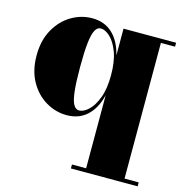

<svg xmlns="http://www.w3.org/2000/svg" viewBox="-106 -569 881 917"><g transform="rotate(15 334.0 -110.0)"><path d="M325.5 250V230.5H395.5V-131Q379 -63 339.2 -26.8Q299.5 9.5 239.5 9.5Q185 9.5 136.5 -19Q88 -47.5 57.8 -101Q27.5 -154.5 27.5 -229.5Q27.5 -304.5 57.8 -358.2Q88 -412 136.5 -440.8Q185 -469.5 239.5 -469.5Q299.5 -469.5 339.2 -432.8Q379 -396 395.5 -328V-460H655.5V-440.5H585.5V230.5H655.5V250ZM291 -27.5Q313 -27.5 337.2 -50Q361.5 -72.5 378.5 -117.2Q395.5 -162 395.5 -229.5Q395.5 -297.5 378.5 -342.8Q361.5 -388 337.2 -410.5Q313 -433 291 -433Q274 -433 263.2 -413.2Q252.5 -393.5 247.5 -349Q242.5 -304.5 242.5 -229.5Q242.5 -154.5 247.5 -110.2Q252.5 -66 263.2 -46.8Q274 -27.5 291 -27.5Z"/></g></svg>

Font: Bodoni Moda 11pt Black
Style: Regular
Weight: 900
Designer: Owen Earl
Foundry: indestructible type
Version: Version 2.004